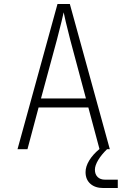

<svg xmlns="http://www.w3.org/2000/svg" viewBox="-20 -750 640 965"><path d="M68 0 269 -730H331L532 0H518Q490 27 473.5 54.5Q457 82 457 103Q457 126 470.5 139.5Q484 153 508 153H572V195H499Q458 195 434 173.5Q410 152 410 115Q410 87 428.5 56.5Q447 26 480 -1L424 -210H174L118 0ZM186 -255H412L333 -550Q319 -604 310.5 -640.5Q302 -677 300 -688Q298 -677 289 -640.5Q280 -604 266 -550Z"/></svg>

Font: NKDuy Mono Thin
Style: Regular
Weight: 100
Monospace: yes
Designer: NKDuy
Foundry: NKDuy
Version: Version 2.251; ttfautohint (v1.8.4.7-5d5b)